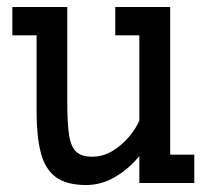

<svg xmlns="http://www.w3.org/2000/svg" viewBox="-20 -527 595 553"><path d="M228 5.9Q170.4 5.9 139.6 -17.8Q108.9 -41.5 97.2 -88.4Q85.4 -135.3 85.4 -204.1V-425.3H15.6V-506.8H173.8V-228Q173.8 -169.9 179.2 -136.7Q184.6 -103.5 200 -89.6Q215.3 -75.7 245.6 -75.7Q276.9 -75.7 304.4 -92.5Q332 -109.4 352.3 -133.8Q372.6 -158.2 381.3 -180.2V-425.3H312V-506.8H470.2V-81.5H539.6V0H381.3V-77.6Q352.1 -41.5 312.3 -17.8Q272.5 5.9 228 5.9Z"/></svg>

Font: Kay Pho Du SemiBold
Style: Regular
Weight: 600
Designer: Victor Gaultney, Khu Oo Reh
Foundry: SIL International
Version: Version 3.000